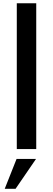

<svg xmlns="http://www.w3.org/2000/svg" viewBox="-20 -910 324 1172"><path d="M82.5 0V-890H201.2V0ZM75 242.5H8.8L81.2 60H200Z"/></svg>

Font: Now Medium
Style: Regular
Weight: 500
Designer: Alfredo Marco Pradil
Foundry: Alfredo Marco Pradil
Version: Version 1.002;PS 001.002;hotconv 1.0.88;makeotf.lib2.5.64775